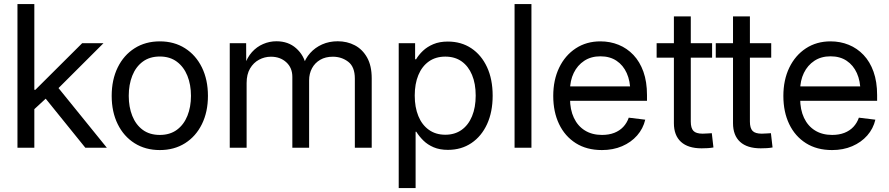

<svg xmlns="http://www.w3.org/2000/svg" viewBox="-20 -748 4501 972"><path d="M148.4 -190.4V-293.5H159.2L396 -529.3H503.9L252.4 -278.3H243.7ZM68.4 0V-727.5H153.8V0ZM412.1 0 202.6 -259.3 262.7 -318.8 521 0Z M789.1 11.7Q716.3 11.7 661.4 -22.9Q606.4 -57.6 575.9 -119.6Q545.4 -181.6 545.4 -262.7Q545.4 -344.2 575.9 -406.5Q606.4 -468.8 661.4 -503.7Q716.3 -538.6 789.1 -538.6Q861.8 -538.6 916.7 -503.7Q971.7 -468.8 1002.2 -406.5Q1032.7 -344.2 1032.7 -262.7Q1032.7 -181.6 1002.2 -119.6Q971.7 -57.6 916.7 -22.9Q861.8 11.7 789.1 11.7ZM789.1 -64.9Q840.3 -64.9 875.5 -90.8Q910.6 -116.7 928.7 -161.6Q946.8 -206.5 946.8 -262.7Q946.8 -319.3 928.7 -364.3Q910.6 -409.2 875.5 -435.5Q840.3 -461.9 789.1 -461.9Q737.8 -461.9 702.6 -435.8Q667.5 -409.7 649.7 -364.7Q631.8 -319.8 631.8 -262.7Q631.8 -206.1 649.7 -161.4Q667.5 -116.7 702.4 -90.8Q737.3 -64.9 789.1 -64.9Z M1143.1 0V-529.3H1226.1L1226.6 -416H1217.8Q1231 -457 1255.4 -484.1Q1279.8 -511.2 1312 -525.1Q1344.2 -539.1 1379.4 -539.1Q1439.5 -539.1 1479.2 -503.7Q1519 -468.3 1529.3 -416H1514.6Q1525.4 -451.7 1550.3 -479.5Q1575.2 -507.3 1610.8 -523.2Q1646.5 -539.1 1689.9 -539.1Q1737.3 -539.1 1776.4 -518.6Q1815.4 -498 1838.6 -456.5Q1861.8 -415 1861.8 -351.6V0H1776.4V-350.1Q1776.4 -409.7 1742.9 -435.3Q1709.5 -460.9 1665 -460.9Q1627.9 -460.9 1601.1 -445.3Q1574.2 -429.7 1559.6 -402.6Q1544.9 -375.5 1544.9 -340.8V0H1460V-358.9Q1460 -404.8 1429.2 -432.9Q1398.4 -460.9 1351.6 -460.9Q1319.8 -460.9 1291.5 -445.8Q1263.2 -430.7 1245.8 -401.1Q1228.5 -371.6 1228.5 -327.6V0Z M1998.5 204.1V-529.3H2081.5V-447.8H2086.4Q2099.6 -470.2 2121.1 -490.7Q2142.6 -511.2 2173.8 -524.4Q2205.1 -537.6 2247.1 -537.6Q2314.9 -537.6 2366 -503.7Q2417 -469.7 2445.6 -408.2Q2474.1 -346.7 2474.1 -263.7Q2474.1 -181.2 2445.8 -119.6Q2417.5 -58.1 2366.5 -23.7Q2315.4 10.7 2247.6 10.7Q2206.1 10.7 2175.3 -2.4Q2144.5 -15.6 2123.3 -36.6Q2102.1 -57.6 2087.4 -81.1H2084V204.1ZM2234.4 -65.9Q2282.2 -65.9 2316.7 -90.3Q2351.1 -114.7 2369.6 -159.4Q2388.2 -204.1 2388.2 -264.2Q2388.2 -324.7 2369.6 -368.9Q2351.1 -413.1 2316.9 -437.3Q2282.7 -461.4 2234.4 -461.4Q2185.5 -461.4 2150.9 -436.8Q2116.2 -412.1 2097.9 -367.9Q2079.6 -323.7 2079.6 -264.2Q2079.6 -205.1 2097.9 -160.4Q2116.2 -115.7 2151.1 -90.8Q2186 -65.9 2234.4 -65.9Z M2670.4 -727.5V0H2585V-727.5Z M3027.3 11.7Q2950.2 11.7 2895 -23.2Q2839.8 -58.1 2810.3 -119.9Q2780.8 -181.6 2780.8 -262.2Q2780.8 -343.3 2810.8 -405.5Q2840.8 -467.8 2894.8 -503.2Q2948.7 -538.6 3019.5 -538.6Q3068.8 -538.6 3111.6 -521.2Q3154.3 -503.9 3186.8 -469.7Q3219.2 -435.5 3237.3 -384.8Q3255.4 -334 3255.4 -267.1V-237.8H2831.5V-310.5H3209L3170.9 -284.7Q3170.9 -337.9 3152.8 -377.9Q3134.8 -418 3101.1 -440.4Q3067.4 -462.9 3019.5 -462.9Q2972.2 -462.9 2937.7 -440.2Q2903.3 -417.5 2884.5 -378.7Q2865.7 -339.8 2865.7 -291V-249.5Q2865.7 -192.9 2885.3 -151.4Q2904.8 -109.9 2941.2 -87.4Q2977.5 -64.9 3027.8 -64.9Q3062.5 -64.9 3089.6 -75.4Q3116.7 -85.9 3135.3 -105.7Q3153.8 -125.5 3163.1 -152.3L3246.6 -142.1Q3235.8 -96.7 3205.3 -62Q3174.8 -27.3 3129.2 -7.8Q3083.5 11.7 3027.3 11.7Z M3585 -529.3V-456.1H3304.2V-529.3ZM3391.6 -665H3477.1V-132.3Q3477.1 -99.6 3490.5 -85.4Q3503.9 -71.3 3537.1 -71.3Q3546.9 -71.3 3559.8 -72.3Q3572.8 -73.2 3583.5 -73.7L3591.8 -1.5Q3578.6 1 3562.5 2Q3546.4 2.9 3531.7 2.9Q3463.4 2.9 3427.5 -29.8Q3391.6 -62.5 3391.6 -124.5Z M3884.3 -529.3V-456.1H3603.5V-529.3ZM3690.9 -665H3776.4V-132.3Q3776.4 -99.6 3789.8 -85.4Q3803.2 -71.3 3836.4 -71.3Q3846.2 -71.3 3859.1 -72.3Q3872.1 -73.2 3882.8 -73.7L3891.1 -1.5Q3877.9 1 3861.8 2Q3845.7 2.9 3831.1 2.9Q3762.7 2.9 3726.8 -29.8Q3690.9 -62.5 3690.9 -124.5Z M4192.4 11.7Q4115.2 11.7 4060.1 -23.2Q4004.9 -58.1 3975.3 -119.9Q3945.8 -181.6 3945.8 -262.2Q3945.8 -343.3 3975.8 -405.5Q4005.9 -467.8 4059.8 -503.2Q4113.8 -538.6 4184.6 -538.6Q4233.9 -538.6 4276.6 -521.2Q4319.3 -503.9 4351.8 -469.7Q4384.3 -435.5 4402.3 -384.8Q4420.4 -334 4420.4 -267.1V-237.8H3996.6V-310.5H4374L4335.9 -284.7Q4335.9 -337.9 4317.9 -377.9Q4299.8 -418 4266.1 -440.4Q4232.4 -462.9 4184.6 -462.9Q4137.2 -462.9 4102.8 -440.2Q4068.4 -417.5 4049.6 -378.7Q4030.8 -339.8 4030.8 -291V-249.5Q4030.8 -192.9 4050.3 -151.4Q4069.8 -109.9 4106.2 -87.4Q4142.6 -64.9 4192.9 -64.9Q4227.5 -64.9 4254.6 -75.4Q4281.7 -85.9 4300.3 -105.7Q4318.8 -125.5 4328.1 -152.3L4411.6 -142.1Q4400.9 -96.7 4370.4 -62Q4339.8 -27.3 4294.2 -7.8Q4248.5 11.7 4192.4 11.7Z"/></svg>

Font: Inter 24pt
Style: Regular
Weight: 400
Designer: Rasmus Andersson
Foundry: rsms
Version: Version 4.001;git-66647c0bb